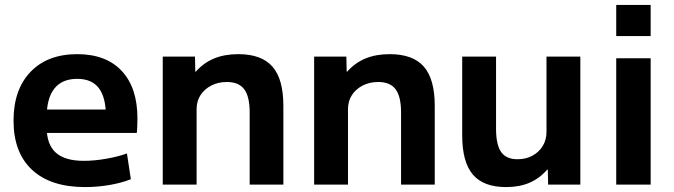

<svg xmlns="http://www.w3.org/2000/svg" viewBox="-20 -750 2740 780"><path d="M325.7 10Q185.7 10 110.3 -60Q35 -130 35 -260Q35 -386 104 -458Q173 -530 293.7 -530Q410.7 -530 474.5 -461.8Q538.3 -393.7 538.3 -269.3Q538.3 -254.7 537.6 -236.7Q537 -218.7 535.6 -210H111.6V-305H429.4L410.4 -276Q410.4 -354.3 381.5 -392Q352.7 -429.7 293.7 -429.7Q232.3 -429.7 201 -390.4Q169.6 -351 169.6 -273.3V-233.3Q169.6 -163.3 206.6 -130Q243.6 -96.6 320.3 -96.6Q362.7 -96.6 411 -105Q459.3 -113.3 495.7 -126.6L511.6 -22Q474.6 -7 425.1 1.5Q375.7 10 325.7 10Z M641.2 0V-520H772.1L773.4 -458.9H775.4Q807.5 -495 849.9 -512.5Q892.4 -530 948 -530Q1042.5 -530 1086.8 -479.4Q1131.2 -428.8 1131.2 -320V0H994.3V-293.2Q994.3 -357.6 972.2 -387.3Q950 -416.9 901.5 -416.9Q865.8 -416.9 838 -402.3Q810.1 -387.8 794.4 -363.4Q778.7 -339.1 778.7 -306.4V0Z M1256.2 0V-520H1387.1L1388.4 -458.9H1390.4Q1422.5 -495 1464.9 -512.5Q1507.4 -530 1563 -530Q1657.5 -530 1701.8 -479.4Q1746.2 -428.8 1746.2 -320V0H1609.3V-293.2Q1609.3 -357.6 1587.2 -387.3Q1565 -416.9 1516.5 -416.9Q1480.8 -416.9 1453 -402.3Q1425.1 -387.8 1409.4 -363.4Q1393.7 -339.1 1393.7 -306.4V0Z M2035.8 10Q1944 10 1900.8 -41Q1857.7 -91.9 1857.7 -200V-520H1995.2V-226.8Q1995.2 -162.4 2015.7 -132.7Q2036.2 -103.1 2082.2 -103.1Q2116.9 -103.1 2143.4 -117.7Q2169.8 -132.2 2185 -157.1Q2200.1 -181.9 2200.1 -213.6V-520H2337.6V0H2206.8L2205.4 -61.1H2203.3Q2171.7 -25 2130.9 -7.5Q2090.1 10 2035.8 10Z M2483.4 -603.4V-730H2623.3V-603.4ZM2483.4 0V-513.3H2623.3V0Z"/></svg>

Font: M PLUS 1 Thin
Style: Regular
Weight: 100
Designer: Coji Morishita
Foundry: UNDERFOREST DESIGN
Version: Version 1.001